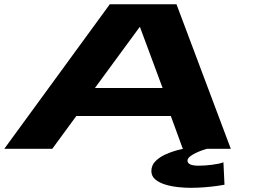

<svg xmlns="http://www.w3.org/2000/svg" viewBox="-20 -696 1202 898"><path d="M0 0 493.5 -676H805.5L1059.5 0H835L779 -153.5H337L224.5 0ZM424 -284.5H740.5L634.5 -570H633.5ZM871 182.5Q843.5 182.5 811.8 179Q780 175.5 751.8 166.8Q723.5 158 705.8 142.8Q688 127.5 688 104Q688 76.5 707.8 57.2Q727.5 38 755 25.8Q782.5 13.5 806.5 7.2Q830.5 1 838.5 0H948Q943.5 1 929.2 5.8Q915 10.5 898.2 18.2Q881.5 26 869.2 35.5Q857 45 857 55.5Q857 79 909.5 79Q937.5 79 972.8 74.5Q1008 70 1025 63L1030 168Q1023 169.5 997.5 173.2Q972 177 938 179.8Q904 182.5 871 182.5Z"/></svg>

Font: Anybody UltraExpanded Regular
Style: Bold Italic
Weight: 700
Width: 9
Italic angle: -10°
Designer: Tyler Finck
Foundry: Etcetera Type Company
Version: Version 1.010; ttfautohint (v1.8.3) -l 8 -r 50 -G 200 -x 14 